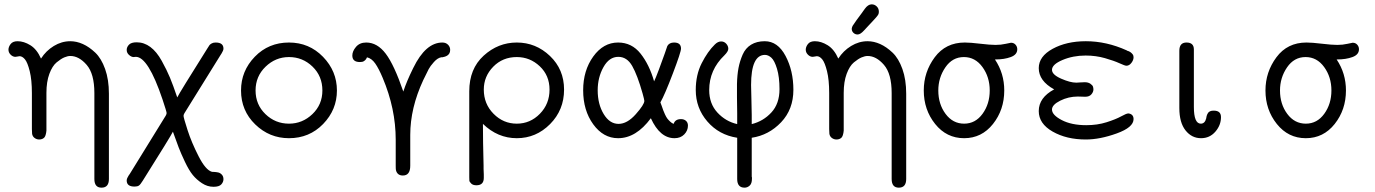

<svg xmlns="http://www.w3.org/2000/svg" viewBox="-20 -632 6340 885"><path d="M61 -442Q90 -442 120 -423.5Q150 -405 169 -362Q192 -398 228 -420Q264 -442 304 -442Q333 -442 362 -429Q391 -416 419 -389.5Q447 -363 464.5 -314Q482 -265 482 -200V193Q482 233 448 233Q415 233 415 193V-203Q415 -292 379.5 -333Q344 -374 304 -374Q292 -374 276.5 -367.5Q261 -361 241 -344.5Q221 -328 207.5 -291.5Q194 -255 194 -204V-36V-30Q193 -23 192.5 -19Q192 -15 190 -9Q188 -3 185 1Q182 5 175.5 8Q169 11 161 11Q149 11 139.5 4Q130 -3 128 -15Q127 -22 127 -37V-203Q127 -264 117 -304Q107 -344 95 -358.5Q83 -373 70 -373Q67 -373 61 -371.5Q55 -370 51 -370Q39 -370 29 -380Q19 -390 19 -403Q19 -416 29 -429Q39 -442 61 -442Z M564 200Q564 195 566.5 189Q569 183 573 177Q577 171 578 170L744 -99Q748 -106 748 -111Q748 -117 729 -174Q663 -370 606 -370Q604 -370 600.5 -369.5Q597 -369 596 -369Q586 -369 575 -378.5Q564 -388 564 -402Q564 -415 574.5 -426Q585 -437 610 -437Q644 -437 673 -415.5Q702 -394 725.5 -351.5Q749 -309 763.5 -274Q778 -239 797 -183Q807 -204 936 -409Q943 -421 946 -424.5Q949 -428 956 -432Q963 -436 974 -436Q1010 -436 1010 -408Q1010 -403 1007.5 -397.5Q1005 -392 1001.5 -386Q998 -380 997 -379L830 -110Q826 -103 826 -98Q826 -90 844.5 -32.5Q863 25 895.5 88.5Q928 152 957 160Q958 160 967.5 160.5Q977 161 986 163Q995 165 1002.5 173Q1010 181 1010 194Q1010 207 1000 218Q990 229 964 229Q936 229 911 212.5Q886 196 868.5 174.5Q851 153 832.5 114Q814 75 803.5 47.5Q793 20 777 -25Q767 -4 638 201Q627 219 620 223.5Q613 228 600 228Q564 228 564 200Z M1091 -215Q1091 -305 1154.5 -370.5Q1218 -436 1312 -436Q1405 -436 1469 -370Q1533 -304 1533 -215Q1533 -126 1469.5 -60.5Q1406 5 1312 5Q1222 5 1156.5 -58.5Q1091 -122 1091 -215ZM1312 -62Q1374 -62 1420 -106Q1466 -150 1466 -215Q1466 -281 1420.5 -325Q1375 -369 1312 -369Q1250 -369 1204 -324.5Q1158 -280 1158 -215Q1158 -150 1203.5 -106Q1249 -62 1312 -62Z M1604 -376Q1604 -396 1621 -416Q1638 -436 1668 -436Q1719 -436 1758 -384.5Q1797 -333 1839 -210Q1854 -256 1883 -315Q1884 -316 1885 -319Q1942 -436 2019 -436Q2035 -436 2045 -426Q2055 -416 2055 -402Q2055 -392 2051 -385.5Q2047 -379 2041 -375.5Q2035 -372 2029.5 -370.5Q2024 -369 2019 -368H2014Q1997 -365 1980 -346Q1963 -327 1956 -313.5Q1949 -300 1935 -271Q1932 -266 1931 -263Q1871 -134 1871 -10V132Q1871 177 1837 177Q1811 177 1805 152Q1804 148 1804 130V12Q1804 -131 1744 -273Q1726 -316 1709.5 -339.5Q1693 -363 1671 -368V-366Q1670 -364 1669 -362.5Q1668 -361 1666.5 -358.5Q1665 -356 1662.5 -354Q1660 -352 1657 -350Q1654 -348 1649.5 -347Q1645 -346 1639 -346Q1604 -346 1604 -376Z M2143 185V-211Q2143 -315 2209.5 -375.5Q2276 -436 2362 -436Q2450 -436 2515 -374Q2580 -312 2580 -219Q2580 -125 2515.5 -60Q2451 5 2362 5Q2274 5 2206 -61Q2206 15 2209 132V147L2210 172V188Q2210 222 2176 222Q2160 222 2152 214Q2144 206 2143.5 201Q2143 196 2143 185ZM2210 -219Q2210 -153 2255 -107.5Q2300 -62 2362 -62Q2424 -62 2468.5 -107.5Q2513 -153 2513 -219Q2513 -284 2468 -326.5Q2423 -369 2362 -369Q2297 -369 2253.5 -324.5Q2210 -280 2210 -219Z M2668 -216Q2668 -307 2714.5 -371.5Q2761 -436 2829 -436Q2892 -436 2932.5 -385Q2973 -334 2995 -257Q3002 -271 3017 -311Q3032 -351 3044 -385Q3056 -419 3056 -420Q3065 -436 3087 -436Q3119 -436 3119 -408Q3119 -392 3081.5 -293.5Q3044 -195 3024 -160Q3025 -158 3030 -144Q3035 -130 3037 -124Q3039 -118 3045 -105Q3051 -92 3056 -85.5Q3061 -79 3069 -71.5Q3077 -64 3085 -61Q3092 -83 3119 -83Q3133 -83 3142 -75Q3151 -67 3151 -53Q3151 -30 3134 -12.5Q3117 5 3089 5Q3022 5 2980 -87Q2912 5 2829 5Q2761 5 2714.5 -59Q2668 -123 2668 -216ZM2735 -216Q2735 -152 2762.5 -106.5Q2790 -61 2831 -61Q2871 -61 2910.5 -105.5Q2950 -150 2950 -167Q2950 -172 2942 -201Q2918 -286 2894 -328Q2870 -370 2830 -370Q2788 -370 2761.5 -322.5Q2735 -275 2735 -216Z M3187 -217Q3187 -287 3214.5 -341Q3242 -395 3275 -427Q3289 -441 3304 -441Q3318 -441 3327.5 -430.5Q3337 -420 3337 -407Q3337 -395 3319 -377Q3249 -310 3249 -217Q3249 -154 3287 -113Q3325 -72 3378 -60V-110Q3378 -123 3377 -184V-245Q3378 -287 3384 -318.5Q3390 -350 3403 -380Q3416 -410 3442 -426Q3468 -442 3505 -442Q3565 -442 3601 -374Q3637 -306 3637 -218Q3637 -128 3580.5 -68.5Q3524 -9 3445 3V182L3446 186Q3446 189 3446 192Q3446 214 3435.5 223.5Q3425 233 3412 233Q3378 233 3378 193V3Q3294 -10 3240.5 -72Q3187 -134 3187 -217ZM3442 -240Q3442 -221 3443.5 -176Q3445 -131 3445 -102V-60Q3498 -73 3535.5 -113.5Q3573 -154 3573 -221Q3573 -277 3561.5 -315Q3550 -353 3535.5 -366Q3521 -379 3506 -379Q3442 -379 3442 -240Z M3906 -499Q3906 -501 3906.5 -503Q3907 -505 3908 -508Q3909 -511 3910.5 -513.5Q3912 -516 3915 -520Q3918 -524 3920.5 -528Q3923 -532 3928 -539Q3933 -546 3938 -552.5Q3943 -559 3951 -570Q3959 -581 3966 -591Q3981 -612 3998 -612Q4011 -612 4021 -602.5Q4031 -593 4031 -578Q4031 -575 4030.5 -572Q4030 -569 4029 -566.5Q4028 -564 4025 -560Q4022 -556 4019 -552.5Q4016 -549 4010 -542.5Q4004 -536 3998.5 -530Q3993 -524 3982.5 -513Q3972 -502 3963 -492Q3946 -473 3933 -473Q3922 -473 3914 -480.5Q3906 -488 3906 -499ZM3736 -442Q3765 -442 3795 -423.5Q3825 -405 3844 -362Q3867 -398 3903 -420Q3939 -442 3979 -442Q4008 -442 4037 -429Q4066 -416 4094 -389.5Q4122 -363 4139.5 -314Q4157 -265 4157 -200V193Q4157 233 4123 233Q4090 233 4090 193V-203Q4090 -292 4054.5 -333Q4019 -374 3979 -374Q3967 -374 3951.5 -367.5Q3936 -361 3916 -344.5Q3896 -328 3882.5 -291.5Q3869 -255 3869 -204V-36V-30Q3868 -23 3867.5 -19Q3867 -15 3865 -9Q3863 -3 3860 1Q3857 5 3850.5 8Q3844 11 3836 11Q3824 11 3814.5 4Q3805 -3 3803 -15Q3802 -22 3802 -37V-203Q3802 -264 3792 -304Q3782 -344 3770 -358.5Q3758 -373 3745 -373Q3742 -373 3736 -371.5Q3730 -370 3726 -370Q3714 -370 3704 -380Q3694 -390 3694 -403Q3694 -416 3704 -429Q3714 -442 3736 -442Z M4238 -215Q4238 -300 4288.5 -368Q4339 -436 4427 -436Q4452 -436 4498 -430.5Q4544 -425 4569 -425Q4594 -425 4615.5 -430Q4637 -435 4640 -435Q4653 -435 4661 -426Q4669 -417 4669 -405Q4669 -380 4639 -369Q4609 -358 4569 -358H4566Q4609 -294 4609 -215Q4609 -126 4557 -60.5Q4505 5 4424 5Q4343 5 4290.5 -60.5Q4238 -126 4238 -215ZM4305 -215Q4305 -152 4338.5 -107Q4372 -62 4424 -62Q4476 -62 4509 -107.5Q4542 -153 4542 -215Q4542 -277 4508.5 -323Q4475 -369 4423 -369Q4370 -369 4337.5 -321.5Q4305 -274 4305 -215Z M4768 -120Q4768 -182 4839 -220Q4768 -259 4768 -318Q4768 -372 4832 -407Q4896 -442 4985 -442Q5080 -442 5173 -400L5176 -398Q5179 -397 5181 -396.5Q5183 -396 5186.5 -394Q5190 -392 5192 -390.5Q5194 -389 5196.5 -386.5Q5199 -384 5201 -381.5Q5203 -379 5204 -375.5Q5205 -372 5205 -368Q5205 -355 5195 -342Q5185 -329 5172 -329Q5165 -329 5140 -340.5Q5115 -352 5073 -364Q5031 -376 4984 -376Q4926 -376 4877.5 -355.5Q4829 -335 4829 -310Q4829 -288 4871 -269.5Q4913 -251 4941 -251Q4944 -251 4958 -252Q4972 -253 4980 -253Q4996 -253 5006 -246Q5016 -239 5018 -232.5Q5020 -226 5020 -220Q5020 -208 5010.5 -197Q5001 -186 4982 -186Q4978 -186 4967 -186.5Q4956 -187 4948 -187Q4905 -187 4867 -168Q4829 -149 4829 -127Q4829 -102 4874 -78.5Q4919 -55 4987 -55Q5038 -55 5080.5 -68.5Q5123 -82 5147.5 -95.5Q5172 -109 5180 -109H5183Q5205 -105 5205 -83Q5205 -45 5127.5 -17Q5050 11 4985 11Q4896 11 4832 -25.5Q4768 -62 4768 -120Z M5416 -134V-398Q5416 -436 5449 -436Q5483 -436 5483 -404V-139Q5483 -62 5515 -62Q5534 -62 5540 -87Q5540 -88 5541 -93.5Q5542 -99 5543.5 -102.5Q5545 -106 5548 -111Q5551 -116 5557.5 -119Q5564 -122 5573 -122H5575Q5608 -122 5608 -92Q5608 -55 5582 -25Q5556 5 5516 5Q5473 5 5444.5 -31Q5416 -67 5416 -134Z M5813 -215Q5813 -300 5863.5 -368Q5914 -436 6002 -436Q6027 -436 6073 -430.5Q6119 -425 6144 -425Q6169 -425 6190.5 -430Q6212 -435 6215 -435Q6228 -435 6236 -426Q6244 -417 6244 -405Q6244 -380 6214 -369Q6184 -358 6144 -358H6141Q6184 -294 6184 -215Q6184 -126 6132 -60.5Q6080 5 5999 5Q5918 5 5865.5 -60.5Q5813 -126 5813 -215ZM5880 -215Q5880 -152 5913.5 -107Q5947 -62 5999 -62Q6051 -62 6084 -107.5Q6117 -153 6117 -215Q6117 -277 6083.5 -323Q6050 -369 5998 -369Q5945 -369 5912.5 -321.5Q5880 -274 5880 -215Z"/></svg>

Font: CMU Typewriter Text
Style: Regular
Weight: 500
Monospace: yes
Version: Version 0.7.0